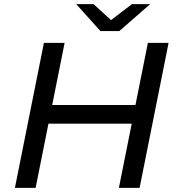

<svg xmlns="http://www.w3.org/2000/svg" viewBox="-20 -907 852 927"><path d="M794 -700 654 0H554L616 -310H214L152 0H52L192 -700H292L232 -400H634L694 -700ZM705 -887 556 -757H465L348 -887H432L516 -810L617 -887Z"/></svg>

Font: Idrija
Style: Italic
Weight: 500
Italic angle: -11.3°
Designer: Julieta Ulanovsky
Foundry: Julieta Ulanovsky
Version: Version 7.200